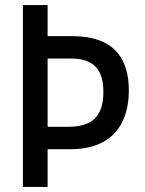

<svg xmlns="http://www.w3.org/2000/svg" viewBox="-20 -734 570 754"><path d="M70 0H167V-148H256C423 -148 486 -250 486 -379C486 -515 417 -592 265 -592H167V-714H70ZM246 -236H167V-504H260C346 -504 386 -462 386 -374C386 -275 341 -236 246 -236Z"/></svg>

Font: Noto Sans Mono Condensed Medium
Style: Regular
Weight: 500
Width: 3
Designer: Monotype Design Team
Foundry: Monotype Imaging Inc.
Version: Version 2.014